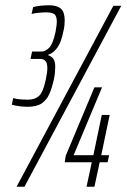

<svg xmlns="http://www.w3.org/2000/svg" viewBox="-20 -710 483 730"><path d="M84 -304Q71 -304 55 -306Q39 -308 25 -312L30 -337Q44 -333 60 -332Q76 -331 86 -331Q112 -331 128 -345Q144 -359 154 -407Q157 -421 158.5 -432Q160 -443 160 -451Q160 -470 153 -478Q146 -486 132 -486H96L102 -514H138Q152 -514 166.5 -528Q181 -542 191 -588Q193 -600 194.5 -610Q196 -620 196 -627Q196 -650 186 -656.5Q176 -663 155 -663Q144 -663 128 -661.5Q112 -660 100 -657L106 -683Q119 -687 136.5 -688.5Q154 -690 167 -690Q197 -690 211.5 -677Q226 -664 226 -633Q226 -624 225 -613.5Q224 -603 221 -591Q213 -550 198.5 -529.5Q184 -509 164 -502L163 -500Q176 -496 183 -486Q190 -476 190 -456Q190 -447 189 -435Q188 -423 185 -409Q178 -376 167.5 -352.5Q157 -329 138 -316.5Q119 -304 84 -304ZM43 0 411 -688H441L73 0ZM309 0 329 -93H226L230 -118L339 -378H368L260 -120H335L367 -273H397L365 -120H395L389 -93H359L339 0Z"/></svg>

Font: Saira UltraCondensed Thin
Style: Italic
Weight: 250
Width: 1
Italic angle: -12°
Designer: Hector Gatti with collaboration of the Omnibus-Type team
Foundry: Omnibus-Type
Version: Version 1.101